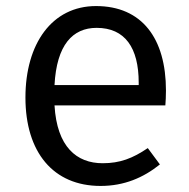

<svg xmlns="http://www.w3.org/2000/svg" viewBox="-20 -601 625 634"><path d="M528 -302C528 -474 449 -581 297 -581C152 -581 64 -457 64 -279C64 -98 156 13 312 13C390 13 453 -14 508 -58L468 -112C418 -78 376 -62 319 -62C233 -62 168 -116 160 -253H526C527 -265 528 -283 528 -302ZM438 -320H160C167 -453 220 -509 299 -509C393 -509 438 -443 438 -328Z"/></svg>

Font: Glow Sans SC Normal Book
Style: Regular
Weight: 500
Designer: Ryoko NISHIZUKA (kana, bopomofo & ideographs); Paul D. Hunt (Latin, Greek & Cyrillic); Sandoll Communications, Soo-young
Version: Version 0.93